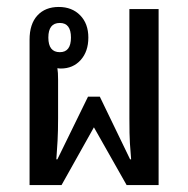

<svg xmlns="http://www.w3.org/2000/svg" viewBox="-20 -532 541 552"><path d="M65 0V-418Q65 -463 87.5 -487.5Q110 -512 149 -512Q187 -512 210.5 -488Q234 -464 234 -424Q234 -384 212 -359.5Q190 -335 155 -335Q150 -335 145 -336Q147 -324 147 -303V-192Q147 -155 145.5 -127.5Q144 -100 142 -74H145L233 -254H267L354 -74H357Q355 -97 353.5 -120Q352 -143 352 -192V-506H436V0H344L250 -166L157 0ZM152 -382Q184 -382 184 -424Q184 -466 152 -466Q119 -466 119 -424Q119 -382 152 -382Z"/></svg>

Font: Noto Sans Thai Looped UI Narrow
Style: Regular
Weight: 400
Width: 4
Designer: Cadson Demak Team
Foundry: Cadson Demak Co., Ltd.
Version: Version 1.000